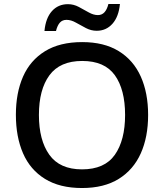

<svg xmlns="http://www.w3.org/2000/svg" viewBox="-20 -937 826 967"><path d="M726 -358Q726 -247 689 -164.5Q652 -82 578 -36Q504 10 393 10Q281 10 206.5 -36Q132 -82 96 -165Q60 -248 60 -359Q60 -469 96 -551Q132 -633 206.5 -679Q281 -725 394 -725Q504 -725 578 -679.5Q652 -634 689 -551.5Q726 -469 726 -358ZM176 -358Q176 -231 228.5 -157.5Q281 -84 393 -84Q507 -84 558.5 -157.5Q610 -231 610 -358Q610 -486 558.5 -558Q507 -630 394 -630Q282 -630 229 -558Q176 -486 176 -358ZM204 -781Q210 -846 241.5 -881Q273 -916 322 -916Q351 -916 377 -902Q403 -888 427 -874.5Q451 -861 473 -861Q493 -861 506 -875Q519 -889 526 -917H584Q578 -853 546.5 -817.5Q515 -782 467 -782Q439 -782 413 -795.5Q387 -809 362.5 -823Q338 -837 315 -837Q294 -837 281.5 -823Q269 -809 262 -781Z"/></svg>

Font: Noto Sans Javanese Medium
Style: Regular
Weight: 500
Version: Version 2.004